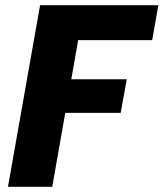

<svg xmlns="http://www.w3.org/2000/svg" viewBox="-20 -722 632 742"><path d="M10.8 0 134.9 -701.9H592L568.1 -566.9H282L255.6 -415.6H469.8L446.4 -285.9H232.2L181.9 0Z"/></svg>

Font: Poppins Variable
Style: Italic
Weight: 100
Italic angle: -10°
Designer: Jonny Pinhorn
Foundry: Indian Type Foundry
Version: Version 6.000